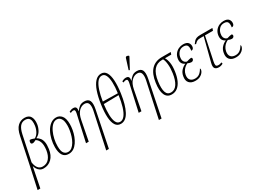

<svg xmlns="http://www.w3.org/2000/svg" viewBox="-81 -1686 3775 2806"><g transform="rotate(-30 1806.0 -283.5)"><path d="M-40 239 45 -151 133 -572Q155 -680 203.5 -726Q252 -772 319 -772Q392 -772 419.5 -723.5Q447 -675 436 -597Q429 -548 403 -500.5Q377 -453 326 -428L325 -425Q353 -409 374.5 -383Q396 -357 404.5 -313Q413 -269 403 -198Q389 -98 333 -44Q277 10 198 10Q160 10 134.5 -8Q109 -26 94.5 -51Q80 -76 75 -97H73L6 239ZM199 -21Q268 -21 309 -70Q350 -119 362 -200Q374 -287 356 -337Q338 -387 299 -409Q287 -403 271 -396Q255 -389 244 -389Q228 -388 219.5 -397Q211 -406 214 -423Q214 -429 217 -437.5Q220 -446 228 -453Q240 -454 261 -449Q282 -444 302 -435Q340 -455 364.5 -498Q389 -541 397 -594Q403 -636 398.5 -669.5Q394 -703 374 -722Q354 -741 313 -741Q260 -741 226.5 -701.5Q193 -662 175 -578L86 -156Q94 -92 123 -56.5Q152 -21 199 -21Z M622 10Q555 10 523.5 -38.5Q492 -87 492 -175Q492 -240 507.5 -305.5Q523 -371 553 -425.5Q583 -480 626 -513Q669 -546 723 -546Q777 -546 814 -502.5Q851 -459 851 -360Q851 -315 842 -264.5Q833 -214 814.5 -165.5Q796 -117 768.5 -77Q741 -37 704.5 -13.5Q668 10 622 10ZM626 -20Q663 -20 692 -43.5Q721 -67 743.5 -105.5Q766 -144 780.5 -189.5Q795 -235 802.5 -280.5Q810 -326 810 -363Q810 -444 783.5 -480Q757 -516 717 -516Q675 -516 641.5 -484Q608 -452 583.5 -400Q559 -348 546 -288Q533 -228 533 -171Q533 -84 559.5 -52Q586 -20 626 -20Z M1118 239 1247 -360Q1261 -429 1247 -469.5Q1233 -510 1182 -510Q1131 -510 1087 -466.5Q1043 -423 1025 -330L961 0H915L1015 -451Q1021 -481 1015.5 -494.5Q1010 -508 991 -508Q982 -508 971.5 -505.5Q961 -503 944 -495L938 -519Q974 -539 1007 -539Q1044 -539 1054 -518Q1064 -497 1057 -458H1058Q1085 -498 1116 -520.5Q1147 -543 1194 -543Q1261 -543 1282 -499Q1303 -455 1284 -360L1163 239Z M1501 10Q1443 10 1412.5 -37Q1382 -84 1376.5 -171Q1371 -258 1388 -379Q1405 -500 1435.5 -588Q1466 -676 1510 -724Q1554 -772 1612 -772Q1668 -772 1697.5 -724Q1727 -676 1732.5 -587.5Q1738 -499 1721 -378Q1696 -197 1641 -93.5Q1586 10 1501 10ZM1683 -400Q1697 -501 1694 -578Q1691 -655 1669.5 -698Q1648 -741 1607 -741Q1563 -741 1529.5 -698Q1496 -655 1471.5 -579Q1447 -503 1432 -405ZM1505 -21Q1549 -21 1583 -65Q1617 -109 1641 -188Q1665 -267 1679 -371L1426 -366Q1413 -265 1415.5 -187Q1418 -109 1439.5 -65Q1461 -21 1505 -21Z M2007 239 2136 -360Q2150 -429 2136 -469.5Q2122 -510 2071 -510Q2020 -510 1976 -466.5Q1932 -423 1914 -330L1850 0H1804L1904 -451Q1910 -481 1904.5 -494.5Q1899 -508 1880 -508Q1871 -508 1860.5 -505.5Q1850 -503 1833 -495L1827 -519Q1863 -539 1896 -539Q1933 -539 1943 -518Q1953 -497 1946 -458H1947Q1974 -498 2005 -520.5Q2036 -543 2083 -543Q2150 -543 2171 -499Q2192 -455 2173 -360L2052 239ZM2004 -605 1988 -613 2042 -785Q2049 -807 2067.5 -805.5Q2086 -804 2100 -792L2098 -780Z M2360 10Q2282 10 2251 -59.5Q2220 -129 2239 -257Q2258 -396 2325 -466Q2392 -536 2502 -536H2654L2641 -499H2535Q2558 -462 2568 -402.5Q2578 -343 2565 -255Q2554 -176 2527.5 -116.5Q2501 -57 2459 -23.5Q2417 10 2360 10ZM2363 -21Q2428 -21 2468.5 -82.5Q2509 -144 2524 -253Q2536 -335 2529 -401.5Q2522 -468 2503 -499H2485Q2399 -499 2347.5 -439Q2296 -379 2279 -256Q2263 -142 2283 -81.5Q2303 -21 2363 -21Z M2758 10Q2691 10 2656.5 -28Q2622 -66 2635 -137Q2644 -192 2678 -228Q2712 -264 2750 -279L2751 -282Q2680 -313 2695 -403Q2703 -448 2728 -479Q2753 -510 2788.5 -526.5Q2824 -543 2863 -543Q2926 -543 2950 -512Q2974 -481 2967 -439Q2964 -423 2954 -412Q2944 -401 2923 -401Q2932 -455 2918 -484Q2904 -513 2854 -513Q2804 -513 2773.5 -479.5Q2743 -446 2736 -403Q2729 -367 2737 -344.5Q2745 -322 2760 -310.5Q2775 -299 2790 -296Q2810 -302 2833 -307.5Q2856 -313 2872 -313Q2876 -310 2880 -303.5Q2884 -297 2882 -286Q2880 -274 2869.5 -264.5Q2859 -255 2842 -255Q2828 -255 2814.5 -259Q2801 -263 2782 -271Q2764 -264 2742 -247Q2720 -230 2701.5 -203Q2683 -176 2676 -139Q2666 -82 2692 -51.5Q2718 -21 2771 -21Q2814 -21 2845.5 -44Q2877 -67 2903 -114Q2906 -110 2908 -103.5Q2910 -97 2907 -84Q2904 -68 2888 -46Q2872 -24 2840 -7Q2808 10 2758 10Z M3156 10Q3108 10 3089 -15Q3070 -40 3086 -102L3187 -496H3132Q3095 -496 3075.5 -486Q3056 -476 3033 -451L3014 -458Q3031 -483 3047 -500Q3063 -517 3087 -526.5Q3111 -536 3152 -536H3357L3344 -496H3209L3126 -101Q3118 -63 3123 -42Q3128 -21 3166 -21Q3176 -21 3189.5 -23.5Q3203 -26 3219 -34L3225 -10Q3210 -1 3192 4.5Q3174 10 3156 10Z M3441 10Q3374 10 3339.5 -28Q3305 -66 3318 -137Q3327 -192 3361 -228Q3395 -264 3433 -279L3434 -282Q3363 -313 3378 -403Q3386 -448 3411 -479Q3436 -510 3471.5 -526.5Q3507 -543 3546 -543Q3609 -543 3633 -512Q3657 -481 3650 -439Q3647 -423 3637 -412Q3627 -401 3606 -401Q3615 -455 3601 -484Q3587 -513 3537 -513Q3487 -513 3456.5 -479.5Q3426 -446 3419 -403Q3412 -367 3420 -344.5Q3428 -322 3443 -310.5Q3458 -299 3473 -296Q3493 -302 3516 -307.5Q3539 -313 3555 -313Q3559 -310 3563 -303.5Q3567 -297 3565 -286Q3563 -274 3552.5 -264.5Q3542 -255 3525 -255Q3511 -255 3497.5 -259Q3484 -263 3465 -271Q3447 -264 3425 -247Q3403 -230 3384.5 -203Q3366 -176 3359 -139Q3349 -82 3375 -51.5Q3401 -21 3454 -21Q3497 -21 3528.5 -44Q3560 -67 3586 -114Q3589 -110 3591 -103.5Q3593 -97 3590 -84Q3587 -68 3571 -46Q3555 -24 3523 -7Q3491 10 3441 10Z"/></g></svg>

Font: Noto Serif ExtraCondensed ExtraLight
Style: Italic
Weight: 200
Width: 2
Italic angle: -12°
Designer: Monotype Design Team
Foundry: Monotype Imaging Inc.
Version: Version 2.014; ttfautohint (v1.8.4.7-5d5b)